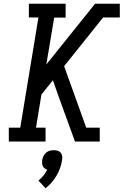

<svg xmlns="http://www.w3.org/2000/svg" viewBox="-20 -755 659 1024"><path d="M27 0V-74H88L185 -662H134V-735H330V-661H269L227 -411L487 -735H619V-662H530L322 -402L440 -74H512V0H380L301 -217L262 -327L201 -251L172 -74H223V0ZM223 249 185 208Q200 196 212 181Q224 166 232 150Q225 148 218.5 143Q212 138 208.5 131Q205 124 204.5 115.5Q204 107 205 99Q207 88 212 77.5Q217 67 225.5 59.5Q234 52 245 49Q256 46 267 46Q278 46 288 49Q298 52 304 59.5Q310 67 311.5 77.5Q313 88 311 99Q308 120 300.5 141Q293 162 282 181Q271 200 256 217.5Q241 235 223 249Z"/></svg>

Font: Iosevka Slab Extended Oblique
Style: Regular
Weight: 400
Width: 7
Italic angle: -9°
Monospace: yes
Designer: Belleve Invis
Foundry: Belleve Invis
Version: Version 11.1.0; ttfautohint (v1.8.3)